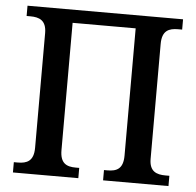

<svg xmlns="http://www.w3.org/2000/svg" viewBox="-51 -766 837 819"><g transform="rotate(5 367.0 -357.0)"><path d="M34 0H314V-44H299C260 -44 232 -56 232 -113V-658H502V-113C502 -56 474 -44 435 -44H420V0H700V-44H683C645 -44 614 -55 614 -109V-601C614 -659 644 -670 683 -670H700V-714H34V-670H50C88 -670 119 -659 119 -604V-113C119 -56 90 -44 51 -44H34Z"/></g></svg>

Font: Noto Serif SemiCondensed Medium
Style: Regular
Weight: 500
Width: 4
Designer: Monotype Design Team
Foundry: Monotype Imaging Inc.
Version: Version 2.014